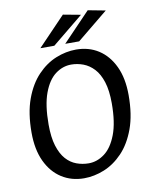

<svg xmlns="http://www.w3.org/2000/svg" viewBox="-90 -873 754 952"><g transform="rotate(-10 287.0 -397.0)"><path d="M256.5 11.8Q193.3 11.8 143.9 -19.7Q94.5 -51.3 66.3 -111.3Q38.2 -171.3 38.2 -256Q38.2 -354.6 63.8 -424.4Q89.4 -494.3 131.7 -538.5Q173.9 -582.7 224.8 -603.3Q275.7 -623.8 326.2 -623.8Q390.5 -623.8 439.4 -592.3Q488.3 -560.7 516.4 -501.1Q544.6 -441.4 544.6 -356Q544.6 -257.4 519 -187.6Q493.3 -117.7 451.1 -73.5Q408.8 -29.3 357.9 -8.7Q307.1 11.8 256.5 11.8ZM291.7 -57.3Q334.1 -57.3 371.5 -85.2Q409 -113.1 432.1 -173.5Q455.3 -234 455.3 -330.9Q455.3 -395.2 441.5 -438.4Q427.7 -481.6 404 -507Q380.2 -532.4 350.6 -543.6Q320.9 -554.7 289.7 -554.7Q247.1 -554.7 210.2 -527.1Q173.2 -499.4 150.8 -439Q128.4 -378.5 128.4 -281.1Q128.4 -216.7 141.8 -173.4Q155.3 -130.2 178 -104.6Q200.8 -79.1 230.4 -68.2Q260 -57.3 291.7 -57.3ZM279.1 -661.1 417.8 -805.7 505.7 -789 349.3 -661.1ZM154 -661.1 292.7 -805.7 381.1 -789.3 224.2 -661.1Z"/></g></svg>

Font: Ancizar Sans Thin
Style: Italic
Weight: 100
Italic angle: -4°
Designer: Cesar Puertas, Viviana Monsalve, Julian Moncada, Julian Prieto, Jose Castro, Mariel Hernandez, Felipe Aragon, Sara Alarc
Version: Version 8.100